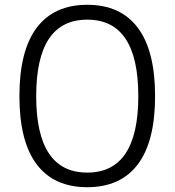

<svg xmlns="http://www.w3.org/2000/svg" viewBox="-20 -770 728 801"><path d="M344 11Q205 11 133 -84.5Q61 -180 61 -369Q61 -558 133 -654Q205 -750 344 -750Q483 -750 555 -654Q627 -558 627 -369Q627 -180 555 -84.5Q483 11 344 11ZM344 -50Q557 -50 557 -369Q557 -688 344 -688Q131 -688 131 -369Q131 -50 344 -50Z"/></svg>

Font: Encode Sans Wide
Style: Light
Weight: 300
Designer: Pablo Impallari, Andres Torresi
Foundry: Pablo Impallari, Andres Torresi
Version: Version 1.000; ttfautohint (v1.00) -l 8 -r 50 -G 200 -x 14 -